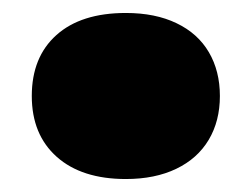

<svg xmlns="http://www.w3.org/2000/svg" viewBox="-20 -428 388 296"><path d="M29 -280Q29 -340 67 -374Q105 -408 174 -408Q219.5 -408 252.2 -392.2Q285 -376.5 302 -347.5Q319 -318.5 319 -280Q319 -241.5 301.8 -212.5Q284.5 -183.5 251.8 -167.8Q219 -152 174 -152Q106 -152 67.5 -186.2Q29 -220.5 29 -280Z"/></svg>

Font: Encode Sans Expanded Black
Style: Regular
Weight: 900
Width: 7
Designer: Multiple Designers
Foundry: Impallari Type
Version: Version 2.000